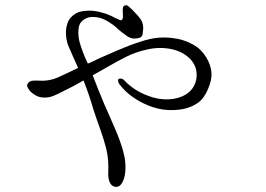

<svg xmlns="http://www.w3.org/2000/svg" viewBox="-20 -701 1040 752"><path d="M675 -549Q638 -556 603 -553.5Q568 -551 525 -536Q487 -524 442 -504.5Q397 -485 363 -470Q355 -466 345 -461Q335 -456 324 -452Q313 -475 305 -496Q297 -517 292 -535Q286 -557 287 -580.5Q288 -604 298 -615Q310 -628 326 -632.5Q342 -637 367 -632Q385 -628 404.5 -616Q424 -604 435 -594Q446 -583 457.5 -574.5Q469 -566 480 -558Q493 -550 506.5 -550Q520 -550 529 -554Q538 -559 539 -569.5Q540 -580 541 -591Q541 -615 526 -632Q519 -641 512 -648Q505 -655 497 -664Q490 -671 483 -676.5Q476 -682 471 -680Q463 -679 461.5 -670.5Q460 -662 461 -654Q461 -646 461.5 -638Q462 -630 459 -625Q455 -620 448 -623Q441 -626 433 -630Q425 -634 411.5 -640.5Q398 -647 378 -652Q337 -664 297 -656Q279 -652 264 -639Q249 -626 244 -609Q237 -589 238.5 -565.5Q240 -542 247 -523Q254 -506 264.5 -483Q275 -460 286 -435Q263 -424 244 -415Q225 -406 214 -401Q176 -383 138 -385Q121 -386 108 -385Q95 -384 88 -373Q84 -366 89.5 -356Q95 -346 103 -339Q111 -332 123.5 -325.5Q136 -319 153 -319Q170 -318 188 -325Q206 -332 232 -346Q245 -352 265 -362.5Q285 -373 307 -386Q317 -361 326.5 -333.5Q336 -306 345 -275Q359 -232 372.5 -195Q386 -158 396 -119Q402 -94 403.5 -71Q405 -48 404 -25Q403 -2 410 13.5Q417 29 433 31Q449 32 459 14Q469 -4 471 -32Q473 -61 467 -89.5Q461 -118 450 -148Q443 -168 431 -196Q419 -224 407 -251Q395 -278 388 -294Q380 -313 367 -345Q354 -377 343 -406Q359 -415 375 -424Q391 -433 403 -440Q439 -461 476 -479.5Q513 -498 560 -508Q607 -518 652 -508.5Q697 -499 726 -469Q745 -448 749 -423.5Q753 -399 745 -376.5Q737 -354 720 -340Q695 -319 658 -313.5Q621 -308 580 -319Q541 -331 514.5 -347.5Q488 -364 467 -386Q462 -392 455 -393Q448 -394 445 -392Q442 -390 442.5 -384Q443 -378 447 -372Q469 -343 498.5 -322Q528 -301 563 -287Q599 -273 632 -270.5Q665 -268 698 -274Q731 -281 755.5 -298.5Q780 -316 795 -353Q811 -390 808 -419Q805 -448 788 -476Q769 -508 738 -525.5Q707 -543 675 -549Z"/></svg>

Font: Hannari
Style: Regular
Weight: 400
Version: Version 1.12